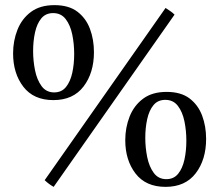

<svg xmlns="http://www.w3.org/2000/svg" viewBox="-20 -719 854 748"><path d="M346 -516Q346 -435 305.5 -382Q265 -329 188 -329Q111 -329 71 -381Q31 -433 31 -511Q31 -560 48 -603Q65 -646 100.5 -672.5Q136 -699 192 -699Q248 -699 281.5 -673.5Q315 -648 330.5 -606.5Q346 -565 346 -516ZM187 -668Q158 -668 141 -647.5Q124 -627 116.5 -593Q109 -559 109 -520Q109 -482 116.5 -445Q124 -408 142 -383.5Q160 -359 191 -359Q220 -359 237 -380Q254 -401 261.5 -435Q269 -469 269 -509Q269 -548 261.5 -584.5Q254 -621 236 -644.5Q218 -668 187 -668ZM660 -662 189 9Q171 -1 154 -17L625 -688Q634 -682 643 -676Q652 -670 660 -662ZM783 -178Q783 -97 742.5 -44Q702 9 625 9Q548 9 508 -43Q468 -95 468 -173Q468 -222 485 -265Q502 -308 537.5 -334.5Q573 -361 629 -361Q685 -361 718.5 -335.5Q752 -310 767.5 -268.5Q783 -227 783 -178ZM624 -330Q595 -330 578 -309.5Q561 -289 553.5 -255Q546 -221 546 -182Q546 -144 553.5 -107Q561 -70 579 -45.5Q597 -21 628 -21Q657 -21 674 -42Q691 -63 698.5 -97Q706 -131 706 -171Q706 -210 698.5 -246.5Q691 -283 673 -306.5Q655 -330 624 -330Z"/></svg>

Font: Tiro Devanagari Sanskrit
Style: Regular
Weight: 400
Designer: Devanagari: John Hudson & Fiona Ross. Latin: John Hudson.
Foundry: Tiro Typeworks Ltd.
Version: Version 1.52